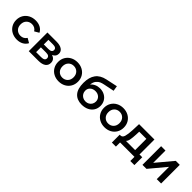

<svg xmlns="http://www.w3.org/2000/svg" viewBox="326 -2263 3886 3886"><g transform="rotate(45 2268.5 -320.0)"><path d="M38 -267Q38 -346 75 -408Q112 -470 177.5 -505Q243 -540 327 -540Q406 -540 465.5 -508Q525 -476 555 -416L459 -360Q436 -397 401.5 -415.5Q367 -434 326 -434Q256 -434 210 -388.5Q164 -343 164 -267Q164 -191 209.5 -145.5Q255 -100 326 -100Q367 -100 401.5 -118.5Q436 -137 459 -174L555 -118Q524 -58 464.5 -25.5Q405 7 327 7Q244 7 178 -28Q112 -63 75 -125.5Q38 -188 38 -267Z M1151 -150Q1151 -78 1097 -39Q1043 0 937 0H665V-534H926Q1024 -534 1079 -498Q1134 -462 1134 -396Q1134 -355 1112.5 -325Q1091 -295 1052 -278Q1151 -248 1151 -150ZM784 -311H915Q1012 -311 1012 -378Q1012 -443 915 -443H784ZM1030 -158Q1030 -193 1006 -210.5Q982 -228 931 -228H784V-91H927Q1030 -91 1030 -158Z M1238 -267Q1238 -346 1274.5 -408Q1311 -470 1376 -505Q1441 -540 1522 -540Q1604 -540 1669 -505Q1734 -470 1770.5 -408Q1807 -346 1807 -267Q1807 -188 1770.5 -125.5Q1734 -63 1669 -28Q1604 7 1522 7Q1441 7 1376 -28Q1311 -63 1274.5 -125.5Q1238 -188 1238 -267ZM1681 -267Q1681 -342 1636 -388Q1591 -434 1522 -434Q1453 -434 1408.5 -388Q1364 -342 1364 -267Q1364 -192 1408.5 -146Q1453 -100 1522 -100Q1591 -100 1636 -146Q1681 -192 1681 -267Z M2476 -243Q2476 -169 2440 -111.5Q2404 -54 2338 -22Q2272 10 2185 10Q2050 10 1975 -74Q1900 -158 1900 -329Q1900 -489 1969 -582.5Q2038 -676 2180 -706L2428 -759L2446 -647L2221 -601Q2172 -591 2134.5 -575Q2097 -559 2062.5 -517Q2028 -475 2020 -399Q2055 -442 2106.5 -465Q2158 -488 2219 -488Q2293 -488 2351.5 -456.5Q2410 -425 2443 -369.5Q2476 -314 2476 -243ZM2348 -240Q2348 -302 2305 -342.5Q2262 -383 2193 -383Q2125 -383 2081.5 -344Q2038 -305 2038 -243Q2038 -201 2058 -166.5Q2078 -132 2114 -111.5Q2150 -91 2195 -91Q2239 -91 2274 -110.5Q2309 -130 2328.5 -164Q2348 -198 2348 -240Z M2551 -267Q2551 -346 2587.5 -408Q2624 -470 2689 -505Q2754 -540 2835 -540Q2917 -540 2982 -505Q3047 -470 3083.5 -408Q3120 -346 3120 -267Q3120 -188 3083.5 -125.5Q3047 -63 2982 -28Q2917 7 2835 7Q2754 7 2689 -28Q2624 -63 2587.5 -125.5Q2551 -188 2551 -267ZM2994 -267Q2994 -342 2949 -388Q2904 -434 2835 -434Q2766 -434 2721.5 -388Q2677 -342 2677 -267Q2677 -192 2721.5 -146Q2766 -100 2835 -100Q2904 -100 2949 -146Q2994 -192 2994 -267Z M3807 -106V119H3690V0H3278V119H3162V-106H3187Q3238 -108 3256.5 -171.5Q3275 -235 3281 -351L3288 -534H3728V-106ZM3340 -106H3603V-428H3398L3395 -342Q3391 -250 3380 -192Q3369 -134 3340 -106Z M3919 -534H4044V-182L4339 -534H4453V0H4328V-352L4034 0H3919Z"/></g></svg>

Font: mBank SemiBold
Style: Regular
Weight: 600
Designer: Julieta Ulanovsky
Foundry: Julieta Ulanovsky
Version: Version 7.200